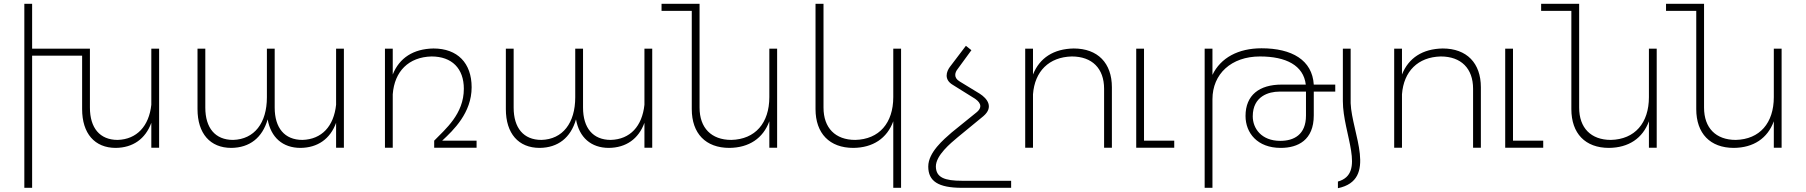

<svg xmlns="http://www.w3.org/2000/svg" viewBox="-20 -777 9500 1010"><path d="M776 -521V-226C764 -114 700 -44 599 -41C505 -41 453 -104 453 -211V-521H149V-757H108V211H149V-484H412V-203C412 -75 478 1 589 1C679 0 745 -46 776 -131V0H817V-521Z M1748 -521V-226C1736 -113 1673 -44 1571 -41C1477 -41 1425 -104 1425 -211V-521H1384V-265C1384 -130 1318 -44 1206 -41C1112 -41 1060 -104 1060 -211V-521H1019V-203C1019 -75 1085 1 1197 1C1293 0 1360 -52 1388 -149C1405 -54 1467 1 1561 1C1651 0 1717 -46 1748 -131V0H1789V-521Z M2306 -37C2365 -92 2461 -183 2461 -318C2461 -445 2387 -522 2260 -522C2155 -520 2081 -473 2046 -385V-521H2005V0H2046V-281C2055 -402 2130 -477 2250 -480C2357 -480 2420 -417 2420 -310C2420 -177 2323 -98 2264 -37V0H2487V-37Z M3370 -521V-226C3358 -113 3295 -44 3193 -41C3099 -41 3047 -104 3047 -211V-521H3006V-265C3006 -130 2940 -44 2828 -41C2734 -41 2682 -104 2682 -211V-521H2641V-203C2641 -75 2707 1 2819 1C2915 0 2982 -52 3010 -149C3027 -54 3089 1 3183 1C3273 0 3339 -46 3370 -131V0H3411V-521Z M4027 -521V-266C4027 -130 3953 -44 3827 -41C3722 -41 3660 -104 3660 -211V-757H3460V-720H3619V-203C3619 -75 3692 1 3817 1C3920 0 3994 -49 4027 -139V0H4068V-521Z M4679 -521V-266C4679 -130 4605 -44 4479 -41C4374 -41 4312 -104 4312 -211V-757H4270V-203C4270 -75 4344 1 4469 1C4572 0 4646 -49 4679 -139V211H4720V-521Z M5299 174V211H5041C4915 211 4863 176 4863 99C4863 24 4945 -44 4986 -80L5117 -186C5155 -217 5132 -244 5102 -262L4993 -330C4943 -359 4960 -402 4976 -424L5061 -536L5090 -513L5017 -413C5005 -398 4993 -369 5029 -348L5134 -284C5173 -259 5209 -214 5153 -166L5018 -55C4981 -24 4903 40 4903 99C4904 157 4949 174 5042 174Z M5628 -522C5523 -520 5449 -473 5414 -385V-521H5373V0H5414V-281C5423 -402 5498 -477 5618 -480C5725 -480 5788 -417 5788 -310V0H5829V-318C5829 -445 5755 -522 5628 -522Z M5998 -37V-521H5957V0H6157V-37Z M7004 -332H6891C6883 -461 6776 -523 6616 -523C6494 -523 6401 -473 6358 -383V-521H6317V211H6358V-255C6358 -388 6457 -480 6608 -480C6745 -480 6837 -433 6849 -332H6722C6605 -332 6532 -277 6532 -167C6532 -78 6594 1 6717 1C6808 1 6891 -40 6891 -170V-295H7004ZM6850 -169C6850 -68 6786 -36 6715 -36C6615 -36 6570 -102 6570 -165C6570 -272 6656 -295 6709 -295H6850Z M7018 178C7168 136 7044 -73 7044 -245V-521H7085V-234C7091 -77 7230 169 7018 213Z M7569 -522C7464 -520 7390 -473 7355 -385V-521H7314V0H7355V-281C7364 -402 7439 -477 7559 -480C7666 -480 7729 -417 7729 -310V0H7770V-318C7770 -445 7696 -522 7569 -522Z M7939 -37V-521H7898V0H8098V-37Z M8654 -521V-266C8654 -130 8580 -44 8454 -41C8349 -41 8287 -104 8287 -211V-757H8087V-720H8246V-203C8246 -75 8319 1 8444 1C8547 0 8621 -49 8654 -139V0H8695V-521Z M9311 -521V-266C9311 -130 9237 -44 9111 -41C9006 -41 8944 -104 8944 -211V-757H8744V-720H8903V-203C8903 -75 8976 1 9101 1C9204 0 9278 -49 9311 -139V0H9352V-521Z"/></svg>

Font: Montserrat arm ExtraLight
Style: Regular
Weight: 275
Designer: Julieta Ulanovsky
Foundry: Julieta Ulanovsky
Version: Version 6.000;PS 006.000;hotconv 1.0.88;makeotf.lib2.5.64775